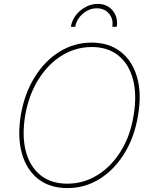

<svg xmlns="http://www.w3.org/2000/svg" viewBox="-20 -956 787 986"><path d="M688.9 -363.6Q670.8 -252.5 619 -168.3Q567.1 -84.2 491.7 -37.1Q416.2 9.9 326.7 9.9Q235.4 9.9 175.6 -37.3Q115.8 -84.5 92.3 -168.7Q68.9 -252.8 86.6 -363.6Q105.5 -474.8 157.5 -558.9Q209.5 -643.1 285.2 -690.2Q360.8 -737.2 450.3 -737.2Q539.4 -737.2 599.6 -690.3Q659.8 -643.5 683.9 -559.5Q708.1 -475.5 688.9 -363.6ZM666.2 -363.6Q683.9 -469.5 663 -548.3Q642 -627.1 587.9 -670.8Q533.7 -714.5 451.7 -714.5Q368.3 -714.5 297.2 -670.5Q226.2 -626.4 177 -547.4Q127.8 -468.4 109.4 -363.6Q92 -258.2 112.6 -179.3Q133.2 -100.5 187.7 -56.6Q242.2 -12.8 325.3 -12.8Q409.8 -12.8 481 -57.2Q552.2 -101.6 601 -180.6Q649.9 -259.6 666.2 -363.6ZM343.8 -818.2Q349.1 -850.9 369.5 -877.5Q389.9 -904.1 419.4 -919.9Q448.9 -935.7 481.5 -936.1Q513.8 -936.4 537.8 -920.6Q561.8 -904.8 573.3 -877.8Q584.9 -850.9 579.5 -818.2H556.8Q563.2 -858.3 540 -885.8Q516.7 -913.4 477.3 -913.4Q437.9 -913.4 405.4 -885.5Q372.9 -857.6 366.5 -818.2Z"/></svg>

Font: Inter Thin  BETA
Style: Italic
Weight: 100
Italic angle: -9.39999°
Designer: Rasmus Andersson
Foundry: rsms
Version: Version 3.011;git-f93a4a705